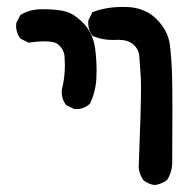

<svg xmlns="http://www.w3.org/2000/svg" viewBox="-20 -404 540 559"><path d="M325.2 -288.1 308.6 -287.6Q278.3 -287.6 252 -298.3L250 -299.3L248.5 -300.8Q236.8 -316.4 236.8 -336.9Q236.8 -340.3 237.3 -344.7L249 -368.7L252 -369.6Q290 -383.8 336.4 -383.8Q342.3 -383.8 351.8 -383.5Q361.3 -383.3 373.8 -380.9Q386.2 -378.4 397 -374Q419.4 -365.2 436 -348.1Q469.2 -314.9 474.6 -273.4Q479.5 -233.9 481 -182.6Q481.9 -152.3 481.9 -82Q481.9 -11.7 481.4 68.4Q481.4 96.2 466.8 119.6L465.8 120.6Q449.2 132.3 430.7 134.8Q411.6 132.3 397.5 120.6Q386.2 104.5 383.8 84.5Q390.6 -89.8 390.6 -150.4Q390.6 -167 390.1 -175.3Q387.7 -213.4 385.7 -238.8Q384.3 -260.7 367.2 -275.4Q351.6 -288.1 325.2 -288.1ZM159.7 -135.7Q159.7 -141.6 160.2 -143.6Q168.9 -177.7 168.9 -214.4Q168.9 -226.1 168 -238.8Q166.5 -260.7 148.4 -275.4Q137.7 -283.7 108.4 -283.7Q90.3 -283.7 63 -279.8L39.6 -291.5Q31.7 -302.2 29.3 -311.5Q26.9 -320.8 26.9 -326.7Q26.9 -332.5 27.3 -336.9L39.1 -359.9L41 -361.3Q65.9 -376 96.2 -377Q102.1 -377 106.9 -377Q111.8 -377 119.1 -377Q135.7 -376.5 154.3 -374Q172.9 -371.6 189 -363.3Q205.1 -354 220.7 -338.9Q250.5 -308.6 256.8 -263.7Q261.2 -231 261.2 -199.2Q261.2 -170.9 258.3 -154.3Q253.4 -125 241.7 -101.6L240.2 -100.6Q223.6 -86.4 202.6 -86.4Q199.7 -86.4 195.3 -86.9L172.4 -98.1L171.4 -99.6Q159.7 -115.2 159.7 -135.7Z"/></svg>

Font: Bakudai
Style: Bold
Weight: 700
Version: Version 1.48